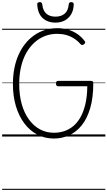

<svg xmlns="http://www.w3.org/2000/svg" viewBox="-20 -1279 1007 1799"><path d="M485 19Q400 19 329.5 -18Q259 -55 208 -123Q157 -191 129 -284.5Q101 -378 101 -492Q101 -570 114.5 -639Q128 -708 154 -766Q180 -824 217 -870Q254 -916 300.5 -948.5Q347 -981 401.5 -998Q456 -1015 517 -1015Q567 -1015 613 -1002.5Q659 -990 699.5 -964Q740 -938 772 -896Q780 -886 778.5 -879.5Q777 -873 768 -865Q758 -857 750.5 -857Q743 -857 734 -866Q705 -899 671 -920Q637 -941 598.5 -951.5Q560 -962 516 -962Q464 -962 417.5 -947Q371 -932 331.5 -903.5Q292 -875 260 -834Q228 -793 205.5 -740.5Q183 -688 171.5 -625.5Q160 -563 160 -492Q160 -388 183.5 -304Q207 -220 251 -159.5Q295 -99 354.5 -67Q414 -35 485 -35Q535 -35 581 -50Q627 -65 666 -97Q705 -129 734 -180.5Q763 -232 780 -304Q797 -376 798 -471H523Q514 -471 509.5 -477Q505 -483 505 -497Q505 -510 509.5 -515.5Q514 -521 523 -521H832Q844 -521 849 -516Q854 -511 854 -498Q854 -363 825 -265Q796 -167 745.5 -104.5Q695 -42 628 -11.5Q561 19 485 19ZM500 -1067Q426 -1067 379.5 -1110Q333 -1153 329 -1238Q328 -1248 334 -1253.5Q340 -1259 353 -1259Q365 -1259 369.5 -1253.5Q374 -1248 376 -1238Q382 -1179 414 -1151Q446 -1123 500 -1123Q553 -1123 586 -1151Q619 -1179 624 -1238Q626 -1248 630.5 -1253.5Q635 -1259 646 -1259Q659 -1259 665 -1253.5Q671 -1248 671 -1238Q669 -1182 646 -1144Q623 -1106 585.5 -1086.5Q548 -1067 500 -1067ZM0 490H967V500H0ZM0 -20H967V0H0ZM0 -505H967V-500H0ZM0 -1010H967V-1000H0Z"/></svg>

Font: Playwrite PE Guides
Style: Regular
Weight: 400
Designer: Veronika Burian, José Scaglione
Foundry: TypeTogether
Version: Version 1.003